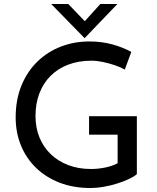

<svg xmlns="http://www.w3.org/2000/svg" viewBox="-20 -940 791 968"><path d="M670 -62Q655 -49 628 -36.5Q601 -24 568.5 -14Q536 -4 501.5 2Q467 8 437 8Q350 8 280.5 -19Q211 -46 161.5 -94Q112 -142 85.5 -207Q59 -272 59 -348Q59 -438 88.5 -509.5Q118 -581 169.5 -630.5Q221 -680 288 -705.5Q355 -731 430 -731Q493 -731 547 -716Q601 -701 642 -678L609 -589Q589 -601 559.5 -611Q530 -621 499 -627.5Q468 -634 441 -634Q377 -634 325 -614.5Q273 -595 236 -558.5Q199 -522 179 -470.5Q159 -419 159 -355Q159 -296 179 -247Q199 -198 236 -162.5Q273 -127 324.5 -107.5Q376 -88 438 -88Q475 -88 511 -95.5Q547 -103 573 -117V-261H429V-354H670ZM324 -920 419 -821 391 -815 486 -920H572L407 -748H406L238 -920Z"/></svg>

Font: Josefin Sans Thin
Style: Regular
Weight: 400
Version: Version 2.000